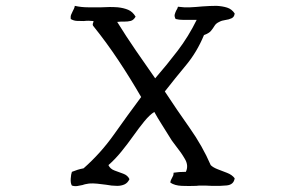

<svg xmlns="http://www.w3.org/2000/svg" viewBox="-20 -666 1040 657"><path d="M783 -56Q780 -34 756 -31.5Q732 -29 705 -30Q699 -30 693 -30.5Q687 -31 682 -31Q674 -31 666.5 -31Q659 -31 652 -30Q626 -29 602 -30Q578 -31 563 -41Q563 -46 565 -50Q567 -54 569 -58Q571 -61 572.5 -65Q574 -69 574 -75Q592 -78 616 -78Q626 -99 613 -121.5Q600 -144 583 -165Q578 -172 572.5 -179Q567 -186 563 -193Q547 -219 533 -241Q519 -263 508 -283Q492 -273 474 -251Q456 -229 436.5 -201.5Q417 -174 395.5 -147.5Q374 -121 351 -101Q357 -88 372 -82.5Q387 -77 402 -71.5Q417 -66 423 -53Q417 -40 406 -35Q395 -30 381 -30Q372 -30 362 -31Q352 -32 342 -34Q327 -36 312.5 -37.5Q298 -39 285 -38Q279 -37 273.5 -36Q268 -35 263 -33Q254 -31 245 -29.5Q236 -28 226 -31Q221 -39 222 -54.5Q223 -70 226 -78Q236 -82 245.5 -85Q255 -88 266 -90Q325 -142 370.5 -206.5Q416 -271 463 -334Q426 -398 385.5 -459Q345 -520 300 -576Q296 -580 298 -586Q300 -591 300 -594Q291 -595 282.5 -595Q274 -595 267 -594Q254 -594 243 -594.5Q232 -595 222 -601Q221 -610 223.5 -616Q226 -622 229 -628Q231 -632 233 -636Q235 -640 236 -646Q258 -641 281.5 -641Q305 -641 327 -641Q342 -642 356 -642Q370 -642 383 -641Q403 -639 418.5 -632.5Q434 -626 444 -609Q437 -597 427.5 -594.5Q418 -592 404 -592Q399 -592 393 -592Q387 -592 381 -591Q412 -541 445 -493Q478 -445 511 -398Q551 -444 588 -492.5Q625 -541 653 -598Q649 -598 645 -598Q641 -598 637 -598Q622 -598 607 -598Q592 -598 581 -601Q576 -610 578 -617Q580 -624 583 -630Q585 -633 586.5 -636Q588 -639 589 -643Q610 -640 631 -641Q652 -642 672 -644Q685 -645 697.5 -645.5Q710 -646 721 -646Q741 -645 757 -640Q773 -635 783 -620Q782 -608 772.5 -603.5Q763 -599 751 -597.5Q739 -596 730 -591Q719 -586 714 -577.5Q709 -569 702 -560.5Q695 -552 678 -546Q654 -488 617 -443.5Q580 -399 544 -353Q584 -292 628.5 -229Q673 -166 701 -101Q709 -93 724.5 -87Q740 -81 757 -74.5Q774 -68 783 -56Z"/></svg>

Font: Yuji Mai
Style: Regular
Weight: 400
Designer: Kataoka Yuji
Foundry: Kinuta Font Factory
Version: Version 3.002